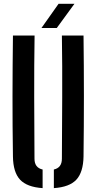

<svg xmlns="http://www.w3.org/2000/svg" viewBox="-20 -988 510 1016"><path d="M48.5 -160Q46 -320 46.2 -480Q46.5 -640 48.5 -800H163Q160.5 -640 161 -474Q161.5 -308 162.5 -148Q162.5 -100.5 205.5 -91V7.5Q123 2 86.2 -37.2Q49.5 -76.5 48.5 -160ZM265 7.5V-91Q307.5 -100.5 307.5 -148Q308.5 -308 309.2 -474Q310 -640 307.5 -800H422Q424 -640 424 -480Q424 -320 422 -160Q420.5 -76.5 384 -37.2Q347.5 2 265 7.5ZM199.5 -840 290 -968H374L280.5 -840Z"/></svg>

Font: Big Shoulders Stencil Text
Style: Bold
Weight: 700
Designer: Patric King
Foundry: XO Type Co
Version: Version 1.000